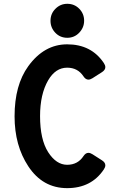

<svg xmlns="http://www.w3.org/2000/svg" viewBox="-20 -974 626 1004"><path d="M331.1 9.8Q203.1 9.8 127.9 -104.5Q56.2 -212.9 56.2 -365.7Q56.2 -529.3 127.9 -627.9Q210.9 -742.2 331.1 -742.2Q457.5 -742.2 522.9 -644.5Q530.8 -632.8 530.8 -623Q530.8 -607.9 513.2 -596.7L463.4 -564.9Q451.7 -557.6 442.4 -557.6Q427.7 -557.6 416.5 -574.7Q386.7 -620.1 331.1 -620.1Q270.5 -620.1 231.9 -554.2Q189.5 -481.4 189.5 -366.7Q189.5 -244.6 231.9 -178.2Q274.4 -112.3 331.1 -112.3Q386.7 -112.3 416.5 -157.7Q427.7 -174.8 442.4 -174.8Q451.7 -174.8 463.4 -167.5L513.2 -135.7Q530.8 -124.5 530.8 -109.4Q530.8 -99.6 522.9 -87.9Q457.5 9.8 331.1 9.8ZM332 -954.1Q369.1 -954.1 394.5 -928.2Q419.9 -902.3 419.9 -865.7Q419.9 -829.6 394 -802.7Q368.7 -776.4 332 -776.4Q294.4 -776.4 269.3 -802.7Q244.1 -829.1 244.1 -865.2Q244.1 -902.3 269.5 -927.7Q295.4 -954.1 332 -954.1Z"/></svg>

Font: Simply Mono
Style: Bold
Weight: 700
Designer: Wojciech Kalinowski "wmk69" (wmk69@o2.pl)
Foundry: Wojciech Kalinowski "wmk69" (wmk69@o2.pl)
Version: Version 1.0.0